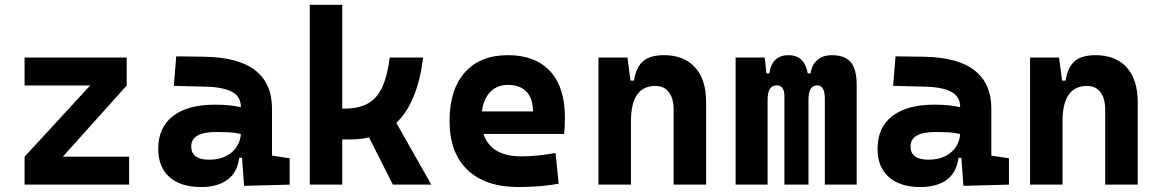

<svg xmlns="http://www.w3.org/2000/svg" viewBox="-20 -752 4728 782"><path d="M80.1 0V-113.8L347.2 -403.8H80.1V-517.6H496.1V-403.8L235.8 -113.8H505.9V0Z M974.1 4.9 965.8 -109.4H954.1Q946.8 -49.8 906.5 -20Q866.2 9.8 798.8 9.8Q716.3 9.8 670.4 -30.8Q624.5 -71.3 624.5 -146Q624.5 -232.9 684.6 -279.3Q744.6 -325.7 855 -325.7Q887.2 -325.7 912.4 -323.2Q937.5 -320.8 960.9 -315.4V-316.9Q960.9 -358.4 925.5 -377.7Q890.1 -397 820.3 -398.9L688 -402.3L697.8 -522.5L810.5 -521Q951.2 -519 1019.5 -465.6Q1087.9 -412.1 1087.9 -309.6V-118.2L1159.7 -107.4V0ZM960.9 -206.5Q932.6 -212.4 909.7 -213.4Q886.7 -214.4 861.3 -214.4Q758.8 -214.4 758.8 -155.8Q758.8 -101.6 831.5 -101.6Q873.5 -101.6 902.1 -116.9Q930.7 -132.3 945.3 -156.5Q960 -180.7 960.9 -206.5Z M1241.7 0V-732.4H1374V-309.6H1381.8Q1439.9 -309.6 1477.3 -329.8Q1514.6 -350.1 1536.1 -395.8Q1557.6 -441.4 1567.4 -517.6H1703.6Q1680.2 -333.5 1594.2 -251.5L1736.8 0H1580.1L1482.9 -192.4Q1447.8 -184.1 1406.2 -184.1H1374V0Z M2091.8 9.8Q1957.5 9.8 1884.3 -59.8Q1811 -129.4 1811 -259.8Q1811 -386.7 1873.3 -457Q1935.5 -527.3 2048.8 -527.3Q2159.7 -527.3 2220.2 -462.4Q2280.8 -397.5 2280.8 -273.4Q2280.8 -238.3 2277.8 -206.5H1949.2Q1979.5 -115.2 2103.5 -115.2Q2138.7 -115.2 2172.9 -118.9Q2207 -122.6 2242.7 -128.9L2255.4 -3.9Q2205.6 4.9 2164.6 7.3Q2123.5 9.8 2091.8 9.8ZM1942.9 -298.3H2150.9Q2150.9 -350.6 2124.3 -378.4Q2097.7 -406.2 2049.8 -406.2Q2004.9 -406.2 1977.3 -378.2Q1949.7 -350.1 1942.9 -298.3Z M2723.6 0V-304.2Q2723.6 -351.1 2704.3 -376.5Q2685.1 -401.9 2649.4 -401.9Q2549.8 -401.9 2549.8 -258.3V0H2417.5V-517.6H2535.6L2547.9 -423.8H2562.5Q2569.8 -476.1 2598.1 -501.7Q2626.5 -527.3 2684.1 -527.3Q2766.1 -527.3 2811 -477.5Q2856 -427.7 2856 -336.9V0Z M3339.4 0V-350.6Q3339.4 -404.3 3308.1 -404.3Q3272.9 -404.3 3272.9 -346.2V0H3174.8V-360.4Q3174.8 -404.3 3143.6 -404.3Q3106.4 -404.3 3106.4 -346.2V0H2976.1V-517.6H3094.7L3101.6 -453.1H3113.3Q3124 -527.3 3191.9 -527.3Q3256.3 -527.3 3270 -453.1H3281.7Q3286.1 -487.8 3308.8 -507.6Q3331.5 -527.3 3368.7 -527.3Q3420.9 -527.3 3445.1 -498.5Q3469.2 -469.7 3469.2 -405.3V0Z M3903.8 4.9 3895.5 -109.4H3883.8Q3876.5 -49.8 3836.2 -20Q3795.9 9.8 3728.5 9.8Q3646 9.8 3600.1 -30.8Q3554.2 -71.3 3554.2 -146Q3554.2 -232.9 3614.3 -279.3Q3674.3 -325.7 3784.7 -325.7Q3816.9 -325.7 3842 -323.2Q3867.2 -320.8 3890.6 -315.4V-316.9Q3890.6 -358.4 3855.2 -377.7Q3819.8 -397 3750 -398.9L3617.7 -402.3L3627.4 -522.5L3740.2 -521Q3880.9 -519 3949.2 -465.6Q4017.6 -412.1 4017.6 -309.6V-118.2L4089.4 -107.4V0ZM3890.6 -206.5Q3862.3 -212.4 3839.4 -213.4Q3816.4 -214.4 3791 -214.4Q3688.5 -214.4 3688.5 -155.8Q3688.5 -101.6 3761.2 -101.6Q3803.2 -101.6 3831.8 -116.9Q3860.4 -132.3 3875 -156.5Q3889.6 -180.7 3890.6 -206.5Z M4481.4 0V-304.2Q4481.4 -351.1 4462.2 -376.5Q4442.9 -401.9 4407.2 -401.9Q4307.6 -401.9 4307.6 -258.3V0H4175.3V-517.6H4293.5L4305.7 -423.8H4320.3Q4327.6 -476.1 4356 -501.7Q4384.3 -527.3 4441.9 -527.3Q4523.9 -527.3 4568.8 -477.5Q4613.8 -427.7 4613.8 -336.9V0Z"/></svg>

Font: Cascadia Code NF
Style: Bold
Weight: 700
Monospace: yes
Designer: Aaron Bell
Foundry: Saja Typeworks
Version: Version 2404.023; ttfautohint (v1.8.4)